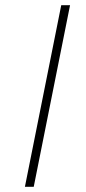

<svg xmlns="http://www.w3.org/2000/svg" viewBox="-20 -720 330 740"><path d="M216 -700H250L110 0H76Z"/></svg>

Font: Montserrat Alternates ExLight
Style: Italic
Weight: 275
Italic angle: -11.3°
Designer: Julieta Ulanovsky
Foundry: Julieta Ulanovsky
Version: Version 7.200